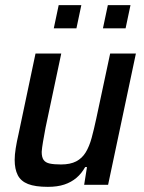

<svg xmlns="http://www.w3.org/2000/svg" viewBox="-20 -718 560 746"><path d="M166 8Q117 8 89 -3Q61 -14 49 -37.5Q37 -61 37 -97Q37 -116 41 -141.5Q45 -167 52 -197L118 -510H218L157 -222Q151 -190 147 -166.5Q143 -143 142 -128Q142 -107 149.5 -96.5Q157 -86 173.5 -82.5Q190 -79 217 -79Q253 -79 276 -91Q299 -103 313 -126Q327 -149 336 -182Q345 -215 354 -257L408 -510H508L400 0H307L318 -69H311Q297 -44 277 -27Q257 -10 230 -1Q203 8 166 8ZM380 -608 399 -698H487L468 -608ZM189 -608 208 -698H296L277 -608Z"/></svg>

Font: Saira SemiCondensed Medium
Style: Italic
Weight: 500
Width: 4
Italic angle: -12°
Designer: Hector Gatti with collaboration of the Omnibus-Type team
Foundry: Omnibus-Type
Version: Version 1.101